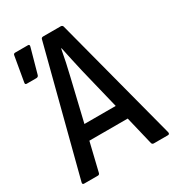

<svg xmlns="http://www.w3.org/2000/svg" viewBox="-160 -753 778 850"><g transform="rotate(-30 228.5 -327.5)"><path d="M21 0Q11 0 14 -11L179 -648Q181 -655 190 -655H279Q287 -655 290 -648L457 -11Q459 0 449 0H377Q370 0 367 -7L332 -153H136L101 -8Q99 0 91 0ZM204 -438 154 -228H314L263 -437Q248 -502 234 -569H232Q226 -536 219 -503.5Q212 -471 204 -438ZM22 -510Q13 -510 15 -520L37 -647Q38 -655 47 -655H112Q121 -655 118 -644L83 -518Q80 -510 71 -510Z"/></g></svg>

Font: Sofia Sans Condensed Medium
Style: Regular
Weight: 500
Designer: Botio Nikoltchev, Ani Petrova
Foundry: lettersoup
Version: Version 4.101; ttfautohint (v1.8.4.7-5d5b)